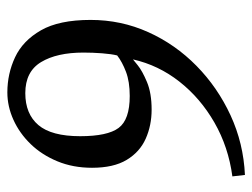

<svg xmlns="http://www.w3.org/2000/svg" viewBox="-104 -588 702 535"><g transform="rotate(90 247.5 -321.0)"><path d="M238 10Q186 10 140 -11.5Q94 -33 65 -83.5Q36 -134 36 -222Q36 -307 70 -382.5Q104 -458 164 -517Q224 -576 302 -612Q380 -648 468 -652L472 -617Q390 -606 322 -567Q254 -528 208 -469.5Q162 -411 146 -340Q146 -340 162 -353Q178 -366 209 -379Q240 -392 286 -392Q330 -392 367 -375.5Q404 -359 426 -322.5Q448 -286 448 -226Q448 -173 430 -129.5Q412 -86 382 -55Q352 -24 314.5 -7Q277 10 238 10ZM240 -40Q298 -40 329 -76.5Q360 -113 360 -193Q360 -269 337 -300Q314 -331 248 -331Q208 -331 180.5 -320.5Q153 -310 135 -296Q131 -280 129 -254Q127 -228 127 -202Q127 -128 153.5 -84Q180 -40 240 -40Z"/></g></svg>

Font: Faustina VF Beta
Style: Italic
Weight: 400
Italic angle: -8°
Designer: Alfonso Garcia
Foundry: Omnibus-Type
Version: Version 1.006